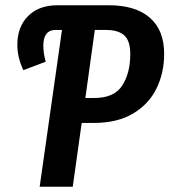

<svg xmlns="http://www.w3.org/2000/svg" viewBox="-20 -711 645 731"><path d="M605 -506Q605 -434 576 -374.5Q547 -315 487 -279Q427 -243 338 -243H291L257 0H131L216 -597H192Q145 -597 145 -537Q145 -508 154 -476L69 -444Q46 -492 46 -540Q46 -609 87 -650Q128 -691 199 -691H394Q496 -691 550.5 -643.5Q605 -596 605 -506ZM476 -505Q476 -555 453.5 -576Q431 -597 382 -597H341L305 -338H340Q415 -338 445.5 -385.5Q476 -433 476 -505Z"/></svg>

Font: Fira Sans Extra Condensed Medium
Style: Italic
Weight: 500
Width: 3
Italic angle: -8°
Designer: Carrois Corporate & Edenspiekermann AG
Foundry: Carrois Corporate GbR & Edenspiekermann AG
Version: Version 4.203